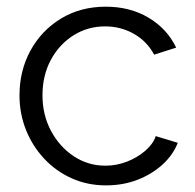

<svg xmlns="http://www.w3.org/2000/svg" viewBox="-20 -550 589 580"><path d="M300.5 10Q243.9 10 196.3 -11.5Q148.6 -33 113.3 -70.9Q77.9 -108.7 58.4 -157.7Q38.9 -206.7 38.9 -262Q38.9 -336.3 71.9 -397Q104.9 -457.7 164.1 -493.8Q223.2 -529.8 299.5 -529.8Q373 -529.8 428.9 -496.5Q484.8 -463.2 512.2 -406.1L445.6 -384.9Q424.1 -425.2 384.6 -447.7Q345.1 -470.3 297.2 -470.3Q244.8 -470.3 201.8 -443.1Q158.8 -415.9 133.5 -368.9Q108.3 -321.8 108.3 -262Q108.3 -203.2 134 -154.8Q159.8 -106.5 202.9 -78Q246.1 -49.5 298.2 -49.5Q332.2 -49.5 363.8 -61.8Q395.4 -74.2 418.9 -94.6Q442.5 -115 450.5 -138.8L517.1 -118.6Q502.5 -81.5 470.5 -52.5Q438.4 -23.4 394.8 -6.7Q351.2 10 300.5 10Z"/></svg>

Font: Raleway Thin
Style: Regular
Weight: 100
Designer: Matt McInerney, Pablo Impallari, Rodrigo Fuenzalida
Foundry: Matt McInerney, Pablo Impallari, Rodrigo Fuenzalida
Version: Version 4.026